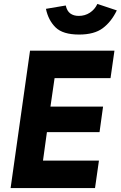

<svg xmlns="http://www.w3.org/2000/svg" viewBox="-20 -958 615 978"><path d="M34 0 133 -700H563L543 -560H258L237 -415H505L487 -285H219L199 -140H484L464 0ZM383 -782Q300 -782 263 -818.5Q226 -855 214 -913L315 -930Q321 -902 338 -889.5Q355 -877 381 -877Q413 -877 438 -893.5Q463 -910 476 -938L575 -905Q547 -847 503.5 -814.5Q460 -782 383 -782Z"/></svg>

Font: Finlandica
Style: Italic
Weight: 400
Italic angle: -8°
Designer: Niklas Ekholm, Juho Hiilivirta, Jaakko Suomalainen
Foundry: Helsinki Type Studio
Version: Version 1.064